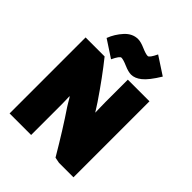

<svg xmlns="http://www.w3.org/2000/svg" viewBox="-265 -1120 1286 1286"><g transform="rotate(45 378.0 -476.5)"><path d="M656 15H519L478 7Q376 -166 292 -290Q286 -298 277 -314.5Q268 -331 261.5 -341Q255 -351 253 -351Q253 -346 254 -320.5Q255 -295 255 -278V15H51V-705H231Q318 -597 414 -455Q422 -444 435.5 -421.5Q449 -399 453 -394Q453 -404 452 -438Q451 -472 451 -493V-705H656ZM442 -744Q416 -744 375.5 -761.5Q335 -779 317 -779Q302 -779 275 -722L153 -802Q174 -857 214.5 -901.5Q255 -946 308 -946Q334 -946 374 -928.5Q414 -911 433 -911Q448 -911 475 -968L602 -885Q552 -803 514 -773Q478 -744 442 -744Z"/></g></svg>

Font: Repo
Style: ExtraBlack
Weight: 1000
Designer: Stefan Peev
Foundry: Context Ltd
Version: Version 001.000